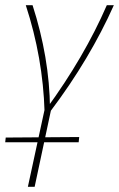

<svg xmlns="http://www.w3.org/2000/svg" viewBox="-22 -428 457 737"><path d="M149 0Q146 -102 128 -204.5Q110 -307 77 -408H103Q135 -309 152 -209.5Q169 -110 170 -10H156Q229 -110 287 -209.5Q345 -309 388 -408H415Q370 -307 309 -204.5Q248 -102 171 0ZM85 289 151 -16H176L111 289ZM280 118H-2L0 100L282 98Z"/></svg>

Font: Ysabeau Office Thin
Style: Italic
Weight: 250
Italic angle: -12°
Designer: Christian Thalmann (Catharsis Fonts)
Version: Version 2.001;gftools[0.9.30]; featfreeze: tnum,lnum,ss02